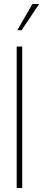

<svg xmlns="http://www.w3.org/2000/svg" viewBox="-20 -946 217 966"><path d="M91.8 0H64V-711.9H91.8ZM88.9 -793.9H66.9L143.1 -925.8H176.8Z"/></svg>

Font: Creato Display Thin
Style: Regular
Weight: 265
Version: Version 1.000